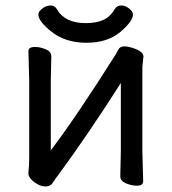

<svg xmlns="http://www.w3.org/2000/svg" viewBox="-20 -657 623 696"><path d="M144 19Q126 19 104.5 3.4Q83 -12.2 83 -28.8V-30.8Q85.9 -58.1 85.9 -85.9V-363.8L83 -471.2Q83 -486.8 106.9 -486.8Q125 -486.8 145.5 -478.5Q166 -470.2 166 -453.1L164.1 -363.8V-111.8Q256.8 -233.9 398.9 -459Q403.8 -466.8 409.4 -477.8Q415 -488.8 431.2 -488.8Q442.9 -488.8 459 -483.9Q500 -471.2 500 -452.1L496.1 -415V-106L499 0Q499 16.1 476.1 16.1Q457 16.1 436.5 7.6Q416 -1 416 -18.1L418 -106V-356Q294.9 -163.1 189.9 -21Q180.2 -8.8 171.6 5.1Q163.1 19 144 19ZM293 -502Q214.8 -502 163.1 -544.9Q119.1 -581.1 119.1 -604Q119.1 -615.2 133.5 -626.2Q147.9 -637.2 163.1 -637.2Q178.2 -637.2 186 -624Q214.8 -573.2 291 -573.2Q328.1 -573.2 353.5 -584.2Q378.9 -595.2 396 -624Q403.8 -637.2 419.9 -637.2Q434.1 -637.2 448 -626.2Q461.9 -615.2 461.9 -604Q461.9 -580.1 416 -541Q370.1 -502 293 -502Z"/></svg>

Font: LXGW WenKai GB Screen
Style: Regular
Weight: 400
Designer: LXGW / Fontworks Inc.
Foundry: LXGW / Fontworks Inc.
Version: Version 1.321;February 19, 2024;FontCreator 14.0.0.2901 64-b